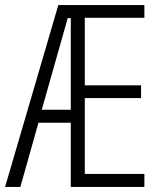

<svg xmlns="http://www.w3.org/2000/svg" viewBox="-21 -734 634 754"><path d="M546 0V-51H312V-349H533V-399H312V-664H546V-714H208L-1 0H59L130 -252H257V0ZM143 -303 245 -663H257V-303Z"/></svg>

Font: Noto Sans Armenian ExtraCondensed Light
Style: Regular
Weight: 300
Width: 2
Designer: Monotype Design Team
Foundry: Monotype Imaging Inc.
Version: Version 2.008